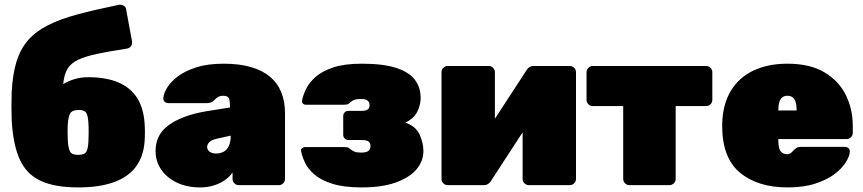

<svg xmlns="http://www.w3.org/2000/svg" viewBox="-20 -808 3767 838"><path d="M321 10Q220 10 158 -18.5Q96 -47 66.5 -111.5Q37 -176 31 -284Q30 -313 30 -345.5Q30 -378 31 -406Q35 -484 52 -539Q69 -594 102.5 -632.5Q136 -671 189.5 -698Q243 -725 319.5 -745.5Q396 -766 499 -787Q510 -789 520 -783Q530 -777 531 -764L556 -629Q558 -616 552 -607Q546 -598 535 -596Q456 -584 404.5 -573Q353 -562 322 -547.5Q291 -533 276.5 -510.5Q262 -488 257.5 -454Q253 -420 253 -369L226 -414Q237 -429 258 -442Q279 -455 306.5 -463Q334 -471 365 -471Q443 -471 496 -448.5Q549 -426 577.5 -382Q606 -338 611 -272Q614 -231 611 -189Q606 -124 572.5 -79.5Q539 -35 476 -12.5Q413 10 321 10ZM321 -132Q350 -132 357.5 -147Q365 -162 366 -193Q367 -207 367 -231Q367 -255 366 -268Q365 -297 358 -312.5Q351 -328 325 -328Q294 -328 286 -312.5Q278 -297 276 -268Q275 -255 275 -231Q275 -207 276 -193Q278 -162 285.5 -147Q293 -132 321 -132Z M853 10Q796 10 752 -11Q708 -32 683.5 -68Q659 -104 659 -149Q659 -222 718.5 -263.5Q778 -305 878 -322L984 -339V-340Q984 -366 979.5 -378Q975 -390 954 -390Q940 -390 931.5 -384.5Q923 -379 913 -369Q902 -358 885 -358H715Q705 -358 698.5 -364Q692 -370 693 -380Q694 -399 709 -424.5Q724 -450 755.5 -474Q787 -498 836.5 -514Q886 -530 956 -530Q1024 -530 1074.5 -515.5Q1125 -501 1158 -473.5Q1191 -446 1207.5 -405.5Q1224 -365 1224 -314V-27Q1224 -16 1216 -8Q1208 0 1197 0H1022Q1011 0 1003 -8Q995 -16 995 -27V-55Q981 -35 959.5 -20.5Q938 -6 911 2Q884 10 853 10ZM922 -138Q942 -138 956.5 -146Q971 -154 979 -171.5Q987 -189 987 -215V-216L928 -203Q902 -197 893 -187Q884 -177 884 -166Q884 -159 888.5 -152.5Q893 -146 901.5 -142Q910 -138 922 -138Z M1559 10Q1481 10 1430.5 -6Q1380 -22 1351.5 -47Q1323 -72 1310.5 -99.5Q1298 -127 1294 -149Q1292 -156 1298 -161Q1304 -166 1310 -166H1485Q1498 -166 1503 -162Q1508 -158 1513 -154Q1519 -150 1528 -146Q1537 -142 1557 -142Q1572 -142 1581 -145.5Q1590 -149 1593.5 -155.5Q1597 -162 1597 -171Q1597 -182 1589.5 -189.5Q1582 -197 1556 -197H1499Q1490 -197 1484 -204Q1478 -211 1478 -219V-302Q1478 -310 1484 -317Q1490 -324 1499 -324H1556Q1579 -324 1586 -331Q1593 -338 1593 -350Q1593 -358 1589 -364Q1585 -370 1577.5 -373Q1570 -376 1557 -376Q1538 -376 1528.5 -373Q1519 -370 1511 -363Q1506 -359 1501 -355Q1496 -351 1483 -351H1314Q1307 -351 1302 -356Q1297 -361 1298 -368Q1302 -390 1315 -418Q1328 -446 1356.5 -471.5Q1385 -497 1434 -513.5Q1483 -530 1559 -530Q1653 -530 1709.5 -511.5Q1766 -493 1791 -459.5Q1816 -426 1816 -380Q1816 -350 1801 -320Q1786 -290 1749 -273Q1795 -257 1811.5 -220.5Q1828 -184 1828 -149Q1828 -104 1797 -68Q1766 -32 1706 -11Q1646 10 1559 10Z M1934 0Q1923 0 1915 -8Q1907 -16 1907 -27V-493Q1907 -504 1915 -512Q1923 -520 1934 -520H2113Q2124 -520 2132 -512Q2140 -504 2140 -493V-178L2079 -196L2279 -503Q2284 -511 2291.5 -515.5Q2299 -520 2308 -520H2467Q2478 -520 2486 -512Q2494 -504 2494 -493V-27Q2494 -16 2486 -8Q2478 0 2467 0H2288Q2277 0 2269 -8Q2261 -16 2261 -27V-342L2322 -324L2122 -17Q2117 -9 2109.5 -4.5Q2102 0 2093 0Z M2727 0Q2716 0 2708 -8Q2700 -16 2700 -27V-345H2567Q2556 -345 2548 -353Q2540 -361 2540 -372V-493Q2540 -504 2548 -512Q2556 -520 2567 -520H3062Q3073 -520 3081 -512Q3089 -504 3089 -493V-372Q3089 -361 3081 -353Q3073 -345 3062 -345H2929V-27Q2929 -16 2921 -8Q2913 0 2902 0Z M3418 10Q3287 10 3209.5 -54.5Q3132 -119 3132 -259Q3132 -261 3132 -263Q3132 -265 3132 -266Q3134 -352 3169.5 -411Q3205 -470 3268.5 -500Q3332 -530 3417 -530Q3515 -530 3578 -492.5Q3641 -455 3671.5 -393.5Q3702 -332 3702 -258V-228Q3702 -217 3694 -209Q3686 -201 3675 -201H3377Q3377 -200 3377 -199Q3377 -198 3377 -196Q3377 -176 3380.5 -162.5Q3384 -149 3393 -142Q3402 -135 3416 -135Q3422 -135 3426.5 -137Q3431 -139 3435.5 -143.5Q3440 -148 3445 -153Q3454 -162 3460 -164.5Q3466 -167 3478 -167H3667Q3677 -167 3683.5 -161Q3690 -155 3689 -145Q3688 -126 3671.5 -99.5Q3655 -73 3622 -48Q3589 -23 3538 -6.5Q3487 10 3418 10ZM3377 -326H3457V-327Q3457 -349 3452.5 -363Q3448 -377 3439 -383.5Q3430 -390 3417 -390Q3404 -390 3395 -383.5Q3386 -377 3381.5 -363Q3377 -349 3377 -327Z"/></svg>

Font: Rubik Light Black
Style: Regular
Weight: 900
Version: Version 2.104